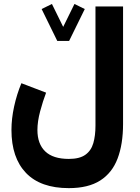

<svg xmlns="http://www.w3.org/2000/svg" viewBox="-20 -720 714 982"><path d="M272.9 -510.7 192.9 -673.8 245.6 -699.7 303.2 -582.5 360.8 -699.7 413.6 -673.8 333.5 -510.7ZM609.4 -85.9Q609.4 17.1 581.5 90.6Q553.7 164.1 492.7 203.1Q431.6 242.2 332 242.2Q187.5 242.2 113 164.6Q38.6 86.9 38.6 -55.2Q38.6 -112.8 52.2 -175.3Q65.9 -237.8 89.4 -294.4L215.8 -246.1Q199.2 -202.6 185.3 -150.6Q171.4 -98.6 171.4 -55.2Q171.4 16.1 211.4 54.4Q251.5 92.8 332 92.8Q387.2 92.8 416.7 71.5Q446.3 50.3 457.3 12Q468.3 -26.4 468.3 -77.1V-687H609.4Z"/></svg>

Font: Vazirmatn UI FD Black
Style: Regular
Weight: 900
Designer: Saber Rastikerdar
Foundry: Saber Rastikerdar
Version: Version 33.003